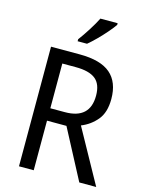

<svg xmlns="http://www.w3.org/2000/svg" viewBox="-137 -1025 837 1107"><g transform="rotate(15 281.5 -472.0)"><path d="M259 -714Q384 -714 443 -663.5Q502 -613 502 -512Q502 -432 464.5 -387Q427 -342 372 -320L549 0H448L292 -296H176V0H88V-714ZM256 -637H176V-370H263Q412 -370 412 -508Q412 -577 374 -607Q336 -637 256 -637ZM424 -934Q411 -915 386.5 -886.5Q362 -858 334 -830Q306 -802 284 -784H228V-796Q252 -828 278 -869Q304 -910 321 -944H424Z"/></g></svg>

Font: Noto Sans Gurmukhi UI SemiCondensed
Style: Regular
Weight: 400
Width: 4
Designer: Jelle Bosma - Monotype Design Team
Foundry: Monotype Imaging Inc.
Version: Version 2.004; ttfautohint (v1.8.4.7-5d5b)